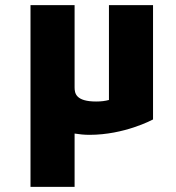

<svg xmlns="http://www.w3.org/2000/svg" viewBox="-20 -519 687 749"><path d="M405 -499V-129C390 -125 375 -123 355 -123C276 -123 271 -155 271 -178V-499H99V210H271V2C289 5 309 7 329 7C465 7 573 -51 577 -53V-499Z"/></svg>

Font: Maven Pro
Style: Black
Weight: 900
Designer: Joe Prince
Foundry: Joe Prince
Version: Version 1.003